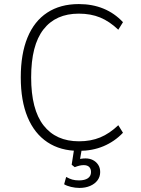

<svg xmlns="http://www.w3.org/2000/svg" viewBox="-20 -733 692 943"><path d="M367 8Q277 8 213 -34.5Q149 -77 115.5 -157.5Q82 -238 82 -353Q82 -468 115 -548.5Q148 -629 212 -671Q276 -713 367 -713Q434 -713 488.5 -690.5Q543 -668 584 -624L561 -587Q518 -628 472 -647Q426 -666 367 -666Q254 -666 193.5 -588.5Q133 -511 133 -353Q133 -195 194 -117Q255 -39 368 -39Q426 -39 472 -58Q518 -77 561 -118L584 -81Q543 -38 488.5 -15Q434 8 367 8ZM370 190Q350 190 329 185Q308 180 295 172L305 136Q321 145 335 149Q349 153 368 153Q396 153 411.5 142.5Q427 132 427 112Q427 96 418 87Q409 78 391 78Q381 78 370.5 80.5Q360 83 347 88L332 76L347 -20H385L372 55L354 52Q364 49 376.5 47Q389 45 400 45Q420 45 436 53Q452 61 462 76Q472 91 472 112Q472 135 459 152.5Q446 170 423 180Q400 190 370 190Z"/></svg>

Font: Nunito Sans 7pt SemiCondensed ExtraLight
Style: Regular
Weight: 250
Width: 4
Designer: Vernon Adams
Foundry: Vernon Adams
Version: Version 3.101;gftools[0.9.27]